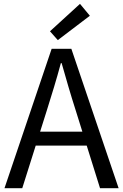

<svg xmlns="http://www.w3.org/2000/svg" viewBox="-20 -990 648 1010"><path d="M3.6 0 251.7 -733.4H355.3L604 0H506.2L377.9 -410.4Q358 -472.5 340.1 -533.4Q322.3 -594.3 304.2 -658H300.2Q282.9 -593.9 264.6 -533.2Q246.2 -472.5 226.7 -410.4L97.1 0ZM133.1 -224.1V-297.4H471.2V-224.1ZM284.1 -779 242.9 -825.4 400.8 -969.7 452.7 -907.1Z"/></svg>

Font: Noto Sans JP
Style: Regular
Weight: 100
Designer: Ryoko NISHIZUKA 西塚涼子 (kana, bopomofo & ideographs); Paul D. Hunt (Latin, Greek & Cyrillic); Sandoll Communications 산돌커뮤니
Foundry: Adobe
Version: Version 2.004;hotconv 1.0.118;makeotfexe 2.5.65603